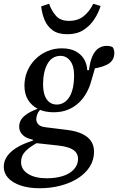

<svg xmlns="http://www.w3.org/2000/svg" viewBox="-59 -763 628 1021"><path d="M152 238Q94 238 51 223.5Q8 209 -15.5 183.5Q-39 158 -39 124Q-39 91 -18 63.5Q3 36 43 14.5Q83 -7 137 -21L151 -10Q101 16 77 40.5Q53 65 53 99Q53 138 90 161.5Q127 185 190 185Q238 185 275.5 173Q313 161 334.5 137Q356 113 356 82Q356 64 346.5 49.5Q337 35 314.5 25.5Q292 16 252 11L142 -1Q136 -2 129 -2.5Q122 -3 115 -4L116 -20Q78 -28 60.5 -46.5Q43 -65 43 -89Q43 -122 69 -145Q95 -168 140 -184L141 -209L172 -197Q147 -174 140.5 -158.5Q134 -143 134 -128Q134 -114 145 -101.5Q156 -89 186 -86L299 -72Q347 -66 379 -50.5Q411 -35 426 -11.5Q441 12 441 44Q441 88 418 124Q395 160 354.5 185.5Q314 211 262 224.5Q210 238 152 238ZM226 -166Q178 -166 143.5 -183.5Q109 -201 90 -232Q71 -263 71 -307Q71 -348 86 -384Q101 -420 128.5 -447.5Q156 -475 192 -490.5Q228 -506 270 -506Q311 -506 340.5 -491.5Q370 -477 386.5 -451Q403 -425 405 -390H414Q420 -438 433.5 -466.5Q447 -495 466 -507Q485 -519 509 -519Q519 -519 527.5 -517Q536 -515 540 -512Q544 -507 546.5 -499Q549 -491 549 -482Q549 -446 522 -426.5Q495 -407 433 -397L455 -437Q451 -419 446.5 -403Q442 -387 437.5 -370.5Q433 -354 427 -335Q418 -300 401 -269.5Q384 -239 359.5 -216Q335 -193 302 -179.5Q269 -166 226 -166ZM243 -207Q263 -207 280 -217Q297 -227 309.5 -246.5Q322 -266 328.5 -295.5Q335 -325 335 -364Q335 -412 314.5 -439Q294 -466 263 -466Q240 -466 222.5 -455Q205 -444 193.5 -423.5Q182 -403 176 -375.5Q170 -348 170 -315Q170 -282 178 -258Q186 -234 202.5 -220.5Q219 -207 243 -207ZM299 -581Q250 -581 221 -602Q192 -623 178 -657Q164 -691 160 -729L202 -743Q215 -706 238.5 -679Q262 -652 308 -652Q355 -652 386 -677Q417 -702 437 -743L476 -731Q465 -695 442.5 -660.5Q420 -626 385 -603.5Q350 -581 299 -581Z"/></svg>

Font: Source Serif 4 Medium
Style: Italic
Weight: 500
Italic angle: -12°
Designer: Frank Grießhammer
Foundry: Adobe Systems Incorporated
Version: Version 4.004;hotconv 1.0.116;makeotfexe 2.5.65601